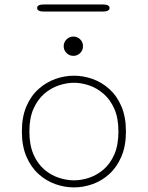

<svg xmlns="http://www.w3.org/2000/svg" viewBox="-20 -825 659 856"><path d="M310 10.5Q268 10.5 227 -4Q186 -18.5 152 -49Q118 -79.5 97.8 -126.8Q77.5 -174 77.5 -239Q77.5 -304 97.8 -351Q118 -398 152 -428.2Q186 -458.5 227 -473Q268 -487.5 310 -487.5Q351.5 -487.5 392.5 -473Q433.5 -458.5 467.2 -428.2Q501 -398 521.2 -351Q541.5 -304 541.5 -239Q541.5 -174 521.2 -126.8Q501 -79.5 467.2 -49Q433.5 -18.5 392.5 -4Q351.5 10.5 310 10.5ZM310 -21Q343 -21 377.5 -32.5Q412 -44 441.8 -69.5Q471.5 -95 489.8 -136.8Q508 -178.5 508 -239Q508 -298.5 489.8 -339.8Q471.5 -381 441.8 -406.8Q412 -432.5 377.5 -444.2Q343 -456 310 -456Q277 -456 242 -444.2Q207 -432.5 177.2 -406.8Q147.5 -381 129.2 -339.8Q111 -298.5 111 -239Q111 -178.5 129.2 -136.8Q147.5 -95 177.2 -69.5Q207 -44 242 -32.5Q277 -21 310 -21ZM307 -576Q289.5 -576 276.8 -588.5Q264 -601 264 -619Q264 -637 276.8 -649.5Q289.5 -662 307 -662Q325 -662 337.5 -649.5Q350 -637 350 -619Q350 -601 337.5 -588.5Q325 -576 307 -576ZM145.5 -789.5Q145.5 -797 152.8 -801Q160 -805 174 -805H440Q454 -805 461.2 -801Q468.5 -797 468.5 -789.5Q468.5 -782 461.2 -777.8Q454 -773.5 440 -773.5H174Q160 -773.5 152.8 -777.8Q145.5 -782 145.5 -789.5Z"/></svg>

Font: Sono Monospace ExtraLight
Style: Regular
Weight: 250
Version: Version 2.112